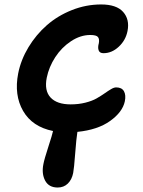

<svg xmlns="http://www.w3.org/2000/svg" viewBox="-20 -651 643 866"><path d="M240.2 194.8Q200.2 194.8 183.6 163.6Q167 132.3 175.8 88.9Q179.7 67.4 198 11.2Q216.3 -44.9 219.2 -60.1Q125.5 -79.1 84.2 -150.6Q43 -222.2 62 -319.8Q74.2 -381.3 108.4 -438Q142.6 -494.6 191.4 -537.4Q240.2 -580.1 304.2 -605.5Q368.2 -630.9 436 -630.9Q505.4 -630.9 535.4 -597.2Q565.4 -563.5 555.2 -511.2Q546.9 -469.2 515.6 -440.2Q484.4 -411.1 446.8 -411.1Q429.2 -411.1 424.8 -424.3Q420.4 -437.5 425.8 -456.1Q429.2 -474.6 421.9 -483.9Q414.6 -493.2 387.2 -493.2Q342.8 -493.2 300.3 -465.1Q257.8 -437 229.2 -393.1Q200.7 -349.1 190.9 -300.8Q179.2 -242.2 208 -211.2Q236.8 -180.2 298.8 -180.2Q334.5 -180.2 365.2 -188Q396 -195.8 416 -207.3Q436 -218.8 451.9 -230Q467.8 -241.2 481 -249Q494.1 -256.8 503.9 -256.8Q529.3 -256.8 539.1 -239.5Q548.8 -222.2 543 -193.8Q532.7 -145.5 476.8 -105.5Q420.9 -65.4 329.1 -56.2Q324.2 -26.4 319.1 41.5Q314 109.4 310.1 128.9Q304.2 159.2 285.9 177Q267.6 194.8 240.2 194.8Z"/></svg>

Font: Shantell Sans Irregular
Style: Italic
Weight: 600
Italic angle: -11.31°
Designer: Stephen Nixon, Anya Danilova, Shantell Martin
Foundry: Arrow Type
Version: Version 1.006;[9816181b4]